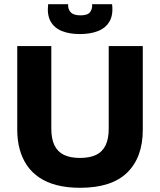

<svg xmlns="http://www.w3.org/2000/svg" viewBox="-20 -879 760 913"><path d="M361 14Q299 14 250.5 1.5Q202 -11 166.5 -35Q131 -59 108 -93Q85 -127 73.5 -169.5Q62 -212 62 -262V-660H224V-267Q224 -219 239 -188Q254 -157 284 -142.5Q314 -128 360 -128Q407 -128 437 -142.5Q467 -157 482 -188Q497 -219 497 -267V-660H659V-262Q659 -131 585 -58.5Q511 14 361 14ZM209 -859H304Q302 -837 315.5 -821.5Q329 -806 363 -806Q397 -806 408.5 -821.5Q420 -837 418 -859H513Q519 -809 501 -777.5Q483 -746 446.5 -731.5Q410 -717 360 -717Q310 -717 274 -731.5Q238 -746 220.5 -777.5Q203 -809 209 -859Z"/></svg>

Font: Bricolage Grotesque 24pt ExtraBold
Style: Regular
Weight: 800
Designer: Mathieu Triay
Foundry: Atelier Triay
Version: Version 1.001;gftools[0.9.33.dev8+g029e19f]